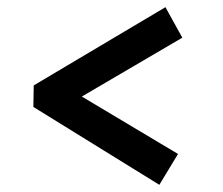

<svg xmlns="http://www.w3.org/2000/svg" viewBox="-20 -552 622 535"><path d="M424 -37 73 -254 74 -314 441 -532 488 -447 208 -283 476 -123Z"/></svg>

Font: Literata
Style: Bold Italic
Weight: 700
Italic angle: -2°
Designer: Latin by Veronika Burian and Jose Scaglione. Greek by Irene Vlachou. Cyrillic by Vera Evstafieva
Foundry: TypeTogether
Version: Version 3.103;gftools[0.9.29]